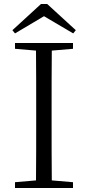

<svg xmlns="http://www.w3.org/2000/svg" viewBox="-20 -940 440 960"><path d="M216 -920H185L42 -789L55 -773L200 -859L346 -773L359 -789ZM55 -696 160 -687C161 -590 161 -490 161 -390V-335C161 -235 161 -136 160 -38L55 -29V0H345V-29L239 -38C238 -137 238 -235 238 -335V-390C238 -490 238 -590 239 -687L345 -696V-725H55Z"/></svg>

Font: Noto Serif CJK KR Light
Style: Regular
Weight: 300
Designer: Ryoko NISHIZUKA 西塚涼子 (kana & ideographs); Frank Grießhammer (Latin, Greek & Cyrillic); Wenlong ZHANG 张文龙 (bopomofo); San
Foundry: Adobe
Version: Version 2.001;hotconv 1.1.0;makeotfexe 2.6.0